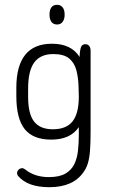

<svg xmlns="http://www.w3.org/2000/svg" viewBox="-20 -571 469 799"><path d="M308 -42V-10Q308 25 304.5 56.5Q301 88 289 112.5Q277 137 252 151.5Q227 166 183 166Q125 166 86 135Q82 132 79 130.5Q76 129 72 129Q64 129 58 134.5Q52 140 51 148Q51 156 56 162Q96 208 185 208Q284 208 327 146Q339 130 345.5 109Q352 88 354.5 56.5Q357 25 357 -25V-360Q357 -372 351.5 -379.5Q346 -387 335 -387Q324 -387 318.5 -378Q313 -369 311 -334Q277 -389 196 -389Q122 -389 85 -343Q48 -297 48 -206V-171Q48 -77 83 -33.5Q118 10 193 10Q273 10 308 -42ZM307 -209 308 -169Q308 -99 282 -66Q256 -33 200 -33Q147 -33 122 -65Q97 -97 97 -168V-202Q97 -276 122.5 -311Q148 -346 202 -346Q246 -346 268 -327.5Q290 -309 298 -278Q306 -247 307 -209ZM218 -551Q202 -551 194 -540.5Q186 -530 186 -510Q186 -491 194 -480Q202 -469 218 -469Q232 -469 240.5 -480Q249 -491 249 -510Q249 -530 240.5 -540.5Q232 -551 218 -551Z"/></svg>

Font: Beiruti Light
Style: Regular
Weight: 300
Designer: Arlette Boutros
Foundry: Boutros
Version: Version 1.41